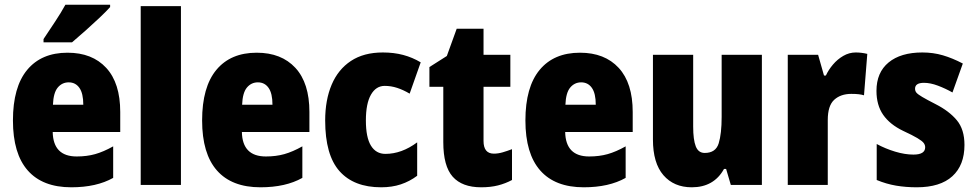

<svg xmlns="http://www.w3.org/2000/svg" viewBox="-20 -786 4147 816"><path d="M267 -562Q372 -562 431.5 -497.5Q491 -433 491 -310V-225H204Q206 -121 306 -121Q349 -121 384.5 -131Q420 -141 461 -164V-30Q390 10 283 10Q161 10 98 -61.5Q35 -133 35 -274Q35 -416 95.5 -489Q156 -562 267 -562ZM272 -436Q244 -436 225.5 -414Q207 -392 205 -341H334Q334 -389 317.5 -412.5Q301 -436 272 -436ZM448 -756Q432 -738 403.5 -711Q375 -684 343.5 -656Q312 -628 286 -606H165V-620Q189 -656 214.5 -694.5Q240 -733 258 -766H448Z M749 0H578V-760H749Z M1071 -562Q1176 -562 1235.5 -497.5Q1295 -433 1295 -310V-225H1008Q1010 -121 1110 -121Q1153 -121 1188.5 -131Q1224 -141 1265 -164V-30Q1194 10 1087 10Q965 10 902 -61.5Q839 -133 839 -274Q839 -416 899.5 -489Q960 -562 1071 -562ZM1076 -436Q1048 -436 1029.5 -414Q1011 -392 1009 -341H1138Q1138 -389 1121.5 -412.5Q1105 -436 1076 -436Z M1600 10Q1484 10 1423 -58.5Q1362 -127 1362 -274Q1362 -361 1389.5 -426Q1417 -491 1471.5 -527Q1526 -563 1607 -563Q1654 -563 1693.5 -552.5Q1733 -542 1768 -521L1721 -388Q1694 -404 1668 -412.5Q1642 -421 1615 -421Q1578 -421 1556.5 -383.5Q1535 -346 1535 -274Q1535 -202 1556.5 -167Q1578 -132 1618 -132Q1687 -132 1753 -181V-39Q1721 -15 1683.5 -2.5Q1646 10 1600 10Z M2079 -133Q2097 -133 2116 -138.5Q2135 -144 2156 -152V-21Q2128 -6 2096.5 2Q2065 10 2025 10Q1944 10 1904 -35Q1864 -80 1864 -182V-417H1805V-501L1879 -548L1921 -664H2035V-553H2149V-417H2035V-187Q2035 -133 2079 -133Z M2445 -562Q2550 -562 2609.5 -497.5Q2669 -433 2669 -310V-225H2382Q2384 -121 2484 -121Q2527 -121 2562.5 -131Q2598 -141 2639 -164V-30Q2568 10 2461 10Q2339 10 2276 -61.5Q2213 -133 2213 -274Q2213 -416 2273.5 -489Q2334 -562 2445 -562ZM2450 -436Q2422 -436 2403.5 -414Q2385 -392 2383 -341H2512Q2512 -389 2495.5 -412.5Q2479 -436 2450 -436Z M3218 -553V0H3086L3066 -68H3057Q3014 10 2920 10Q2844 10 2799.5 -41.5Q2755 -93 2755 -193V-553H2926V-248Q2926 -192 2937 -164Q2948 -136 2975 -136Q3022 -136 3034.5 -177Q3047 -218 3047 -289V-553Z M3617 -563Q3641 -563 3666 -557L3652 -381Q3642 -384 3629.5 -385.5Q3617 -387 3598 -387Q3553 -387 3525.5 -362Q3498 -337 3498 -276V0H3328V-553H3457L3482 -465H3490Q3501 -489 3520 -511.5Q3539 -534 3564 -548.5Q3589 -563 3617 -563Z M4079 -170Q4079 -84 4027.5 -37Q3976 10 3876 10Q3830 10 3788.5 3Q3747 -4 3706 -21V-174Q3743 -154 3784.5 -141.5Q3826 -129 3862 -129Q3912 -129 3912 -160Q3912 -170 3905.5 -178.5Q3899 -187 3879 -199Q3859 -211 3818 -230Q3762 -257 3733.5 -298Q3705 -339 3705 -400Q3705 -478 3756.5 -520.5Q3808 -563 3900 -563Q3946 -563 3987 -551Q4028 -539 4072 -516L4028 -393Q3998 -410 3966 -422Q3934 -434 3907 -434Q3869 -434 3869 -409Q3869 -399 3875 -392Q3881 -385 3899.5 -374Q3918 -363 3957 -343Q4014 -314 4046.5 -275Q4079 -236 4079 -170Z"/></svg>

Font: Noto Sans Thai Cond Blk
Style: Regular
Weight: 900
Width: 3
Designer: Monotype Design Team
Foundry: Monotype Imaging Inc.
Version: Version 2.002; ttfautohint (v1.8.4.7-5d5b)